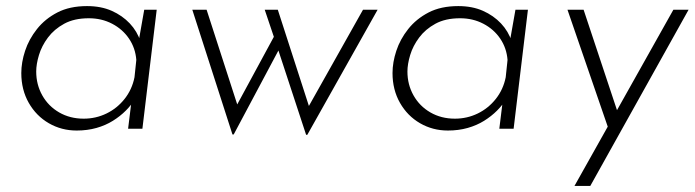

<svg xmlns="http://www.w3.org/2000/svg" viewBox="-20 -423 2283 631"><path d="M232 6Q182 6 140.5 -18Q99 -42 74.5 -85Q50 -128 50 -183Q50 -218 62.5 -256Q75 -294 101.5 -327.5Q128 -361 168.5 -382Q209 -403 266 -403Q312 -403 347 -387.5Q382 -372 406.5 -346Q431 -320 442 -286L433 -272L454 -391H495L448 0H401L415 -114L422 -96Q412 -78 393.5 -59.5Q375 -41 351 -26Q327 -11 297 -2.5Q267 6 232 6ZM255 -33Q295 -33 330 -50Q365 -67 389.5 -98Q414 -129 422 -169L428 -226Q425 -265 404 -296Q383 -327 348.5 -345Q314 -363 272 -363Q224 -363 191 -345Q158 -327 137.5 -299.5Q117 -272 108 -242Q99 -212 99 -188Q99 -145 119 -109.5Q139 -74 174.5 -53.5Q210 -33 255 -33Z M986 20 895 -257 748 19H744L612 -391H659L767 -57L750 -62L880 -302L850 -391H893L999 -63L988 -62L1173 -391H1221L990 20Z M1452 6Q1402 6 1360.5 -18Q1319 -42 1294.5 -85Q1270 -128 1270 -183Q1270 -218 1282.5 -256Q1295 -294 1321.5 -327.5Q1348 -361 1388.5 -382Q1429 -403 1486 -403Q1532 -403 1567 -387.5Q1602 -372 1626.5 -346Q1651 -320 1662 -286L1653 -272L1674 -391H1715L1668 0H1621L1635 -114L1642 -96Q1632 -78 1613.5 -59.5Q1595 -41 1571 -26Q1547 -11 1517 -2.5Q1487 6 1452 6ZM1475 -33Q1515 -33 1550 -50Q1585 -67 1609.5 -98Q1634 -129 1642 -169L1648 -226Q1645 -265 1624 -296Q1603 -327 1568.5 -345Q1534 -363 1492 -363Q1444 -363 1411 -345Q1378 -327 1357.5 -299.5Q1337 -272 1328 -242Q1319 -212 1319 -188Q1319 -145 1339 -109.5Q1359 -74 1394.5 -53.5Q1430 -33 1475 -33Z M1868 188 2193 -391H2243L1920 188ZM1981 4 1845 -391H1898L2021 -21Z"/></svg>

Font: Josefin Sans Thin Light
Style: Italic
Weight: 300
Italic angle: -7°
Version: Version 2.000